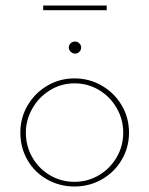

<svg xmlns="http://www.w3.org/2000/svg" viewBox="-20 -672 543 698"><path d="M251 -387Q305 -387 350.5 -360.5Q396 -334 422.5 -289Q449 -244 449 -190Q449 -136 422.5 -91Q396 -46 350.5 -20Q305 6 251 6Q197 6 151.5 -19.5Q106 -45 80 -90Q54 -135 54 -190Q54 -244 80.5 -289Q107 -334 152 -360.5Q197 -387 251 -387ZM251 -11Q299 -11 339.5 -35Q380 -59 404 -100Q428 -141 428 -190Q428 -238 404 -279.5Q380 -321 339.5 -345Q299 -369 251 -369Q202 -369 161 -343.5Q120 -318 97 -276.5Q74 -235 74 -190Q74 -141 97.5 -100Q121 -59 161.5 -35Q202 -11 251 -11ZM253 -521Q262 -521 268.5 -514.5Q275 -508 275 -499Q275 -490 268.5 -483.5Q262 -477 253 -477Q244 -477 237 -484Q230 -491 230 -499Q230 -508 236.5 -514.5Q243 -521 253 -521ZM368 -652V-635H137V-652Z"/></svg>

Font: Josefin Sans Thin
Style: Regular
Weight: 250
Designer: Santiago Orozco
Foundry: Typemade
Version: Version 2.000